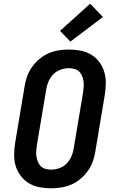

<svg xmlns="http://www.w3.org/2000/svg" viewBox="-20 -1011 640 1039"><path d="M256 8Q224 8 193 2Q162 -4 136.5 -19.5Q111 -35 92.5 -59Q74 -83 65 -112.5Q56 -142 56.5 -174Q57 -206 62 -238L113 -543Q117 -570 126.5 -597Q136 -624 153 -648Q170 -672 193 -691.5Q216 -711 242.5 -722.5Q269 -734 297.5 -738.5Q326 -743 353 -743Q385 -743 416 -737Q447 -731 473 -715.5Q499 -700 517 -676Q535 -652 544 -622.5Q553 -593 552.5 -561Q552 -529 547 -497L496 -192Q492 -165 482.5 -138Q473 -111 456 -87Q439 -63 416 -43.5Q393 -24 366.5 -12.5Q340 -1 311.5 3.5Q283 8 256 8ZM256 -93Q278 -93 301 -101Q324 -109 340.5 -126Q357 -143 366.5 -165Q376 -187 379 -209L430 -513Q432 -528 433 -543.5Q434 -559 431.5 -573.5Q429 -588 423.5 -601.5Q418 -615 407.5 -624.5Q397 -634 382.5 -638Q368 -642 353 -642Q331 -642 308 -634Q285 -626 268.5 -609Q252 -592 242.5 -570Q233 -548 230 -526L179 -222Q177 -207 176 -191.5Q175 -176 177.5 -161.5Q180 -147 186 -133.5Q192 -120 202 -110.5Q212 -101 226.5 -97Q241 -93 256 -93ZM361 -786 305 -844 468 -991 537 -919Z"/></svg>

Font: Iosevka HT Extended
Style: Bold Italic
Weight: 700
Width: 7
Italic angle: -9°
Monospace: yes
Designer: Belleve Invis
Foundry: Belleve Invis
Version: Version 32.3.0; ttfautohint (v1.8.4)